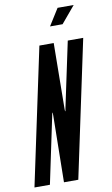

<svg xmlns="http://www.w3.org/2000/svg" viewBox="-108 -965 591 1016"><g transform="rotate(-10 188.0 -457.5)"><path d="M-8 0H75L150.5 -358.5L153.5 -373H155.5L156 -357.5L150.5 0H227.5L383.5 -735H300.5L226 -383.5L223.5 -369.5H221.5L221 -380.5L225 -735H148ZM221 -825H288.5L364 -915H277.5Z"/></g></svg>

Font: League Gothic SemiCondensed Italic
Style: Regular
Weight: 400
Width: 4
Designer: The League of Moveable Type
Version: Version 1.600; ttfautohint (v1.8.3)